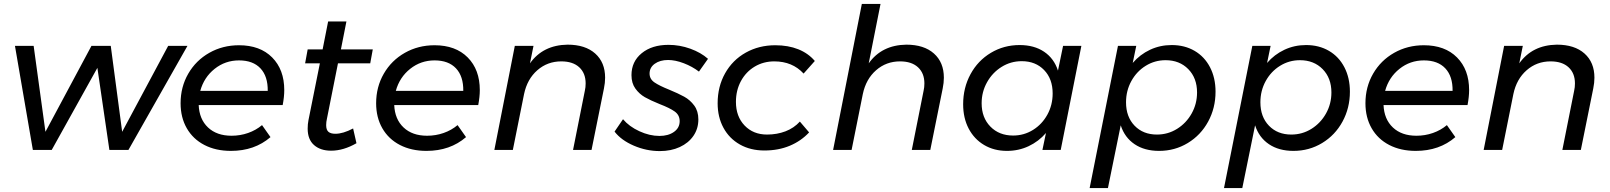

<svg xmlns="http://www.w3.org/2000/svg" viewBox="-20 -762 8184 976"><path d="M933 -529 633 0H536L475 -417L243 0H147L56 -529H151L211 -92L445 -529H543L601 -92L835 -529Z M1425 -304Q1425 -270 1417 -228H990Q993 -156 1037.5 -114Q1082 -72 1157 -72Q1201 -72 1241 -86Q1281 -100 1312 -126L1355 -65Q1274 5 1154 5Q1077 5 1019 -25Q961 -55 929.5 -110Q898 -165 898 -237Q898 -320 937 -387.5Q976 -455 1044 -493.5Q1112 -532 1195 -532Q1302 -532 1363.5 -470Q1425 -408 1425 -304ZM1195 -455Q1125 -455 1071 -412Q1017 -369 998 -300H1341Q1342 -374 1304 -414.5Q1266 -455 1195 -455Z M1642 -159Q1638 -142 1638 -126Q1638 -102 1649.5 -92Q1661 -82 1685 -82Q1724 -82 1775 -109L1792 -34Q1726 4 1663 4Q1609 4 1576.5 -24.5Q1544 -53 1544 -108Q1544 -131 1548 -151L1606 -440H1531L1544 -511H1620L1648 -653H1741L1713 -511H1875L1862 -440H1698Z M2419 -304Q2419 -270 2411 -228H1984Q1987 -156 2031.5 -114Q2076 -72 2151 -72Q2195 -72 2235 -86Q2275 -100 2306 -126L2349 -65Q2268 5 2148 5Q2071 5 2013 -25Q1955 -55 1923.5 -110Q1892 -165 1892 -237Q1892 -320 1931 -387.5Q1970 -455 2038 -493.5Q2106 -532 2189 -532Q2296 -532 2357.5 -470Q2419 -408 2419 -304ZM2189 -455Q2119 -455 2065 -412Q2011 -369 1992 -300H2335Q2336 -374 2298 -414.5Q2260 -455 2189 -455Z M3056 -367Q3056 -341 3050 -312L2987 0H2893L2953 -301Q2957 -318 2957 -338Q2957 -390 2924.5 -420Q2892 -450 2833 -450Q2763 -450 2711.5 -405Q2660 -360 2644 -284L2587 0H2493L2597 -529H2692L2674 -440Q2740 -533 2865 -535Q2955 -535 3005.5 -490Q3056 -445 3056 -367Z M3104 -93 3147 -156Q3178 -119 3230 -95Q3282 -71 3332 -71Q3377 -71 3406 -91.5Q3435 -112 3435 -146Q3435 -177 3410 -195Q3385 -213 3333 -233Q3286 -252 3258 -268Q3230 -284 3210 -311.5Q3190 -339 3190 -380Q3190 -449 3242 -491.5Q3294 -534 3378 -534Q3435 -534 3489 -514.5Q3543 -495 3579 -463L3533 -398Q3499 -424 3456 -440.5Q3413 -457 3376 -457Q3335 -457 3308.5 -438Q3282 -419 3282 -388Q3282 -360 3307 -343Q3332 -326 3382 -306Q3428 -287 3458 -270.5Q3488 -254 3509 -225.5Q3530 -197 3530 -155Q3530 -108 3505 -71.5Q3480 -35 3435.5 -14.5Q3391 6 3334 6Q3266 6 3202 -21.5Q3138 -49 3104 -93Z M3628 -237Q3628 -322 3666 -389.5Q3704 -457 3771 -494.5Q3838 -532 3921 -532Q3987 -532 4038 -511.5Q4089 -491 4122 -452L4065 -388Q4008 -450 3916 -450Q3861 -450 3816.5 -423.5Q3772 -397 3746.5 -350Q3721 -303 3721 -244Q3721 -170 3765 -124Q3809 -78 3879 -78Q3930 -78 3973 -94.5Q4016 -111 4046 -144L4093 -89Q4052 -45 3994.5 -21Q3937 3 3866 3Q3795 3 3741 -27.5Q3687 -58 3657.5 -112.5Q3628 -167 3628 -237Z M4778 -367Q4778 -341 4772 -312L4709 0H4615L4675 -301Q4679 -318 4679 -338Q4679 -390 4646.5 -420Q4614 -450 4555 -450Q4485 -450 4433.5 -405Q4382 -360 4366 -284L4309 0H4215L4361 -742H4456L4396 -440Q4462 -533 4587 -535Q4677 -535 4727.5 -490Q4778 -445 4778 -367Z M4876 -232Q4876 -316 4913.5 -385Q4951 -454 5017 -493.5Q5083 -533 5163 -533Q5237 -533 5287.5 -499Q5338 -465 5358 -403L5384 -529H5477L5372 0H5279L5297 -86Q5260 -43 5209 -19Q5158 5 5099 5Q5033 5 4982.5 -25Q4932 -55 4904 -108.5Q4876 -162 4876 -232ZM5331 -287Q5331 -361 5287.5 -406Q5244 -451 5174 -451Q5118 -451 5071.5 -422Q5025 -393 4997.5 -344Q4970 -295 4970 -237Q4970 -164 5014.5 -118.5Q5059 -73 5130 -73Q5185 -73 5231 -101.5Q5277 -130 5304 -179Q5331 -228 5331 -287Z M6159 -296Q6159 -213 6121.5 -144Q6084 -75 6018 -35Q5952 5 5872 5Q5798 5 5747.5 -29Q5697 -63 5677 -125L5612 194H5519L5663 -529H5756L5738 -442Q5775 -485 5826 -509Q5877 -533 5936 -533Q6002 -533 6052.5 -503.5Q6103 -474 6131 -420Q6159 -366 6159 -296ZM5704 -242Q5704 -168 5747.5 -123Q5791 -78 5861 -78Q5917 -78 5963.5 -107Q6010 -136 6037.5 -185Q6065 -234 6065 -292Q6065 -365 6020.5 -410.5Q5976 -456 5905 -456Q5850 -456 5804 -427.5Q5758 -399 5731 -350Q5704 -301 5704 -242Z M6842 -296Q6842 -213 6804.5 -144Q6767 -75 6701 -35Q6635 5 6555 5Q6481 5 6430.5 -29Q6380 -63 6360 -125L6295 194H6202L6346 -529H6439L6421 -442Q6458 -485 6509 -509Q6560 -533 6619 -533Q6685 -533 6735.5 -503.5Q6786 -474 6814 -420Q6842 -366 6842 -296ZM6387 -242Q6387 -168 6430.5 -123Q6474 -78 6544 -78Q6600 -78 6646.5 -107Q6693 -136 6720.5 -185Q6748 -234 6748 -292Q6748 -365 6703.5 -410.5Q6659 -456 6588 -456Q6533 -456 6487 -427.5Q6441 -399 6414 -350Q6387 -301 6387 -242Z M7448 -304Q7448 -270 7440 -228H7013Q7016 -156 7060.5 -114Q7105 -72 7180 -72Q7224 -72 7264 -86Q7304 -100 7335 -126L7378 -65Q7297 5 7177 5Q7100 5 7042 -25Q6984 -55 6952.5 -110Q6921 -165 6921 -237Q6921 -320 6960 -387.5Q6999 -455 7067 -493.5Q7135 -532 7218 -532Q7325 -532 7386.5 -470Q7448 -408 7448 -304ZM7218 -455Q7148 -455 7094 -412Q7040 -369 7021 -300H7364Q7365 -374 7327 -414.5Q7289 -455 7218 -455Z M8085 -367Q8085 -341 8079 -312L8016 0H7922L7982 -301Q7986 -318 7986 -338Q7986 -390 7953.5 -420Q7921 -450 7862 -450Q7792 -450 7740.5 -405Q7689 -360 7673 -284L7616 0H7522L7626 -529H7721L7703 -440Q7769 -533 7894 -535Q7984 -535 8034.5 -490Q8085 -445 8085 -367Z"/></svg>

Font: Gontserrat
Style: Italic
Weight: 400
Italic angle: -11.3°
Designer: Julieta Ulanovsky
Foundry: Julieta Ulanovsky
Version: Version 6.001